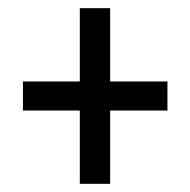

<svg xmlns="http://www.w3.org/2000/svg" viewBox="-20 -592 465 469"><path d="M175 -143H249V-322H389V-393H249V-572H175V-393H36V-322H175Z"/></svg>

Font: Noto Serif Tamil ExtraCondensed ExtraBold
Style: Regular
Weight: 800
Width: 2
Designer: Indian Type Foundry, Tom Grace, and the Monotype Design Team
Foundry: Monotype Imaging Inc.
Version: Version 2.004